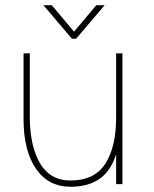

<svg xmlns="http://www.w3.org/2000/svg" viewBox="-20 -704 588 734"><path d="M255 -556 146 -684H178L263 -583L348 -684H380L271 -556ZM94 -251Q94 -208 102 -166Q110 -124 127.5 -89.5Q145 -55 175 -34.5Q205 -14 250 -14Q341 -14 382.5 -78Q424 -142 424 -255V-500H448V0H424V-114Q403 -49 359.5 -19.5Q316 10 250 10Q165 10 117.5 -59Q70 -128 70 -249V-500H94Z"/></svg>

Font: Haskoy Thin
Style: Regular
Weight: 100
Designer: Ertekin Erdin
Foundry: Ertekin Erdin
Version: Version 2.000; ttfautohint (v1.8.4.7-5d5b)